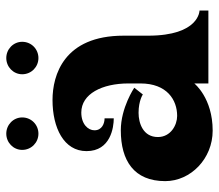

<svg xmlns="http://www.w3.org/2000/svg" viewBox="-64 -636 714 627"><g transform="rotate(-90 293.5 -323.0)"><path d="M223 -608C223 -637 199 -660 170 -660C141 -660 117 -637 117 -608C117 -578 141 -555 170 -555C199 -555 223 -578 223 -608ZM470 -608C470 -637 446 -660 417 -660C388 -660 364 -637 364 -608C364 -578 388 -555 417 -555C446 -555 470 -578 470 -608ZM490 -197V-277C490 -472 361 -509 280 -509C189 -509 113 -472 113 -398C113 -319 191 -309 220 -309V-339C204 -339 181 -347 181 -372C181 -393 201 -415 239 -415C300 -415 334 -347 334 -261V-222C334 -135 280 -102 228 -102C198 -102 159 -123 159 -165C159 -213 204 -228 238 -228C278 -228 298 -214 298 -214L320 -242C320 -242 255 -286 181 -286C82 -286 15 -243 15 -141C15 -58 88 14 180 14C287 14 334 -46 334 -46V0H572V-29C572 -29 490 -29 490 -197Z"/></g></svg>

Font: Ouroboros
Style: Regular
Weight: 400
Designer: Ariel Martín Pérez
Foundry: Velvetyne Type Foundry
Version: Version 2.001;hotconv 1.0.109;makeotfexe 2.5.65596